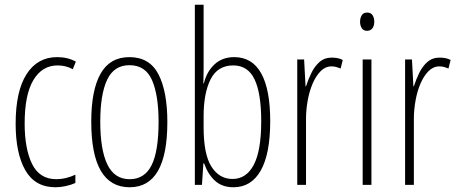

<svg xmlns="http://www.w3.org/2000/svg" viewBox="-20 -780 1930 810"><path d="M214 10Q128 10 87 -61.5Q46 -133 46 -258Q46 -395 92 -467Q138 -539 221 -539Q266 -539 300 -520L287 -488Q258 -504 223 -504Q158 -504 121 -442.5Q84 -381 84 -259Q84 -152 115.5 -88Q147 -24 218 -24Q257 -24 298 -43V-8Q280 0 257.5 5Q235 10 214 10Z M686 -265Q686 10 527 10Q365 10 365 -267Q365 -400 404.5 -469.5Q444 -539 526 -539Q611 -539 648.5 -466.5Q686 -394 686 -265ZM403 -267Q403 -148 433 -86Q463 -24 527 -24Q590 -24 619.5 -83Q649 -142 649 -266Q649 -378 621.5 -441.5Q594 -505 526 -505Q461 -505 432 -443.5Q403 -382 403 -267Z M839 -494Q839 -477 838.5 -459.5Q838 -442 838 -428H840Q852 -478 885 -508.5Q918 -539 968 -539Q1044 -539 1082 -470.5Q1120 -402 1120 -269Q1120 -131 1080 -60.5Q1040 10 965 10Q917 10 887 -17.5Q857 -45 841 -91H838L832 0H802V-760H839ZM964 -504Q898 -504 868.5 -445.5Q839 -387 839 -290V-243Q839 -129 872 -77Q905 -25 961 -25Q1019 -25 1050.5 -84.5Q1082 -144 1082 -269Q1082 -386 1054 -445Q1026 -504 964 -504Z M1380 -537Q1390 -537 1402.5 -535Q1415 -533 1426 -527L1417 -491Q1410 -494 1400 -497Q1390 -500 1379 -500Q1353 -500 1333 -480Q1313 -460 1299 -427.5Q1285 -395 1278 -355.5Q1271 -316 1271 -278V0H1234V-529H1263L1269 -416H1271Q1280 -444 1293.5 -472Q1307 -500 1328 -518.5Q1349 -537 1380 -537Z M1529 -727Q1545 -727 1552 -715.5Q1559 -704 1559 -689Q1559 -671 1551 -660.5Q1543 -650 1528 -650Q1514 -650 1506.5 -661Q1499 -672 1499 -688Q1499 -704 1506 -715.5Q1513 -727 1529 -727ZM1547 -529V0H1510V-529Z M1835 -537Q1845 -537 1857.5 -535Q1870 -533 1881 -527L1872 -491Q1865 -494 1855 -497Q1845 -500 1834 -500Q1808 -500 1788 -480Q1768 -460 1754 -427.5Q1740 -395 1733 -355.5Q1726 -316 1726 -278V0H1689V-529H1718L1724 -416H1726Q1735 -444 1748.5 -472Q1762 -500 1783 -518.5Q1804 -537 1835 -537Z"/></svg>

Font: Noto Sans Arabic ExtCond ExtLt
Style: Regular
Weight: 200
Width: 2
Designer: Monotype Design Team, Nadine Chahine, Nizar Qandah and Khaled Hosny
Foundry: Monotype Imaging Inc.
Version: Version 2.012; ttfautohint (v1.8.4.7-5d5b)